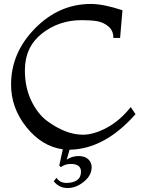

<svg xmlns="http://www.w3.org/2000/svg" viewBox="-20 -738 736 972"><path d="M266 162Q283 188 316.5 188Q350 188 370 174Q390 160 390 131Q390 92 338 92Q310 92 288 108L280 100L298 18Q192 3 114 -94Q36 -191 36 -310Q36 -471 157.5 -594.5Q279 -718 440 -718Q504 -718 600 -686L588 -546H554Q554 -583 529 -604Q504 -625 472.5 -630.5Q441 -636 394 -636Q278 -636 192 -568Q106 -500 106 -382Q106 -296 138 -229Q170 -162 218 -126Q313 -56 400 -56Q454 -56 520 -91Q586 -126 642 -196L666 -160Q510 17 332 20L318 70Q345 52 377.5 52Q410 52 427 68.5Q444 85 444 108Q444 150 404.5 182Q365 214 322.5 214Q280 214 252 180Z"/></svg>

Font: Montaga
Style: Regular
Weight: 400
Designer: Alejandra Rodriguez
Foundry: Alejandra Rodriguez
Version: Version 1.001